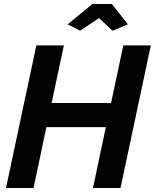

<svg xmlns="http://www.w3.org/2000/svg" viewBox="-20 -936 771 956"><path d="M317 -815 440 -916H537L617 -815L540 -783L473 -846L379 -783ZM161 -710H298L237 -423H533L594 -710H731L580 0H443L507 -303H211L147 0H10Z"/></svg>

Font: PTCRaleway
Style: Bold Italic
Weight: 700
Italic angle: -12°
Designer: Matt McInerney, Pablo Impallari, Rodrigo Fuenzalida
Foundry: Matt McInerney, Pablo Impallari, Rodrigo Fuenzalida
Version: Version 3.000g; ttfautohint (v1.5) -l 8 -r 28 -G 28 -x 14 -D